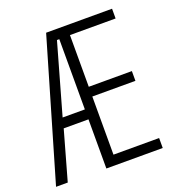

<svg xmlns="http://www.w3.org/2000/svg" viewBox="-131 -820 854 925"><g transform="rotate(-20 296.0 -357.0)"><path d="M546 0V-51H312V-349H533V-399H312V-664H546V-714H208L-1 0H59L130 -252H257V0ZM143 -303 245 -663H257V-303Z"/></g></svg>

Font: Noto Sans Arabic UI XCn Lt
Style: Regular
Weight: 300
Width: 2
Designer: Monotype Design Team, Nadine Chahine and Nizar Qandah
Foundry: Monotype Imaging Inc.
Version: Version 2.010